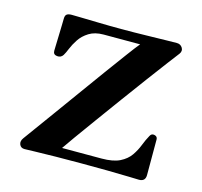

<svg xmlns="http://www.w3.org/2000/svg" viewBox="-77 -557 674 640"><g transform="rotate(15 260.0 -236.5)"><path d="M59 0Q46 0 41.5 -11Q37 -22 46 -34Q52 -42 72.5 -70.5Q93 -99 123 -140Q153 -181 186 -227Q219 -273 250.5 -316Q282 -359 306 -391.5Q330 -424 341 -437H215Q185 -437 165 -424.5Q145 -412 133.5 -394.5Q122 -377 115.5 -361Q109 -345 104 -337Q97 -326 83.5 -327.5Q70 -329 70 -342Q70 -346 70.5 -360.5Q71 -375 71.5 -394Q72 -413 72.5 -429.5Q73 -446 73 -453Q73 -465 78.5 -469Q84 -473 95 -473Q98 -473 124 -472.5Q150 -472 188.5 -471Q227 -470 267 -470Q311 -470 353 -471Q395 -472 424.5 -472.5Q454 -473 458 -473Q471 -473 477.5 -462.5Q484 -452 476 -441Q468 -431 445.5 -401Q423 -371 392 -329.5Q361 -288 327.5 -242Q294 -196 263 -153.5Q232 -111 209.5 -79.5Q187 -48 179 -36H315Q355 -36 378 -47.5Q401 -59 413.5 -77Q426 -95 433.5 -114.5Q441 -134 450 -150Q455 -160 465.5 -157.5Q476 -155 476 -145V-22Q476 0 454 0Q451 0 420.5 -1Q390 -2 345 -2.5Q300 -3 254 -3Q209 -3 166 -2.5Q123 -2 93.5 -1Q64 0 59 0Z"/></g></svg>

Font: Zen Antique
Style: Regular
Weight: 400
Designer: Yoshimichi Ohira
Foundry: Positype
Version: Version 1.001